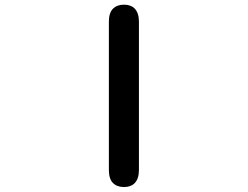

<svg xmlns="http://www.w3.org/2000/svg" viewBox="-20 -752 1040 805"><path d="M436.5 -39.1V-661.1Q436.5 -698.2 453.6 -715.3Q470.7 -732.4 499.5 -732.4Q528.3 -732.4 543.9 -716.8Q562.5 -698.2 562.5 -661.1V-39.1Q562.5 -2 543.9 16.6Q528.3 32.2 499.5 32.2Q470.7 32.2 453.6 15.1Q436.5 -2 436.5 -39.1Z"/></svg>

Font: FakePearl
Style: SemiBold
Weight: 400
Version: Version 1.2